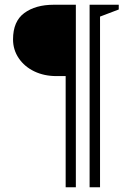

<svg xmlns="http://www.w3.org/2000/svg" viewBox="-20 -680 521 810"><path d="M257 110V-359H218Q166 -359 124.5 -379Q83 -399 59 -434.5Q35 -470 35 -514Q35 -590 82.5 -625Q130 -660 207 -660H300V110ZM358 110V-660H481V-640L402 -610V110Z"/></svg>

Font: Spectral SC Light
Style: Regular
Weight: 300
Designer: Jean-Baptiste Levee
Foundry: Production Type
Version: Version 2.001